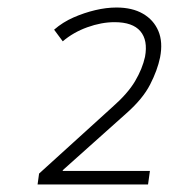

<svg xmlns="http://www.w3.org/2000/svg" viewBox="-20 -729 490 511"><path d="M80 -238 84 -267 279 -444Q320 -480 339.5 -513Q359 -546 366 -578Q374 -622 353.5 -646Q333 -670 285 -670Q250 -670 212.5 -656.5Q175 -643 147 -619L124 -650Q147 -670 175.5 -682.5Q204 -695 233.5 -702Q263 -709 290 -709Q332 -709 360.5 -692.5Q389 -676 401.5 -646.5Q414 -617 406 -576Q399 -542 379.5 -504Q360 -466 317 -428L147 -276V-274H379L374 -238Z"/></svg>

Font: Nunito Sans 7pt SemiCondensed ExtraLight
Style: Italic
Weight: 250
Width: 4
Italic angle: -9°
Designer: Vernon Adams
Foundry: Vernon Adams
Version: Version 3.101;gftools[0.9.27]